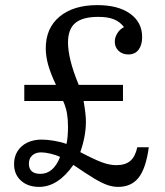

<svg xmlns="http://www.w3.org/2000/svg" viewBox="-20 -721 646 751"><path d="M75 -326V-389H199Q178 -433 168.5 -467Q159 -501 159 -532Q159 -611 213 -656Q267 -701 361 -701Q442 -701 489 -667.5Q536 -634 536 -576Q536 -545 522 -526.5Q508 -508 482 -508Q459 -508 444 -522Q429 -536 429 -558Q429 -575 439 -591Q449 -607 465 -615Q449 -636 425.5 -645.5Q402 -655 364 -655Q303 -655 274.5 -631Q246 -607 246 -555Q246 -524 256 -483Q266 -442 288 -389H461V-326H307Q312 -296 314 -278Q316 -260 316 -245Q316 -217 310.5 -187Q305 -157 294 -126Q349 -97 379 -86Q409 -75 435 -75Q470 -75 489.5 -91.5Q509 -108 517 -145H562Q551 -63 522.5 -26.5Q494 10 442 10Q422 10 401 3Q380 -4 349 -22.5Q318 -41 267 -76Q207 10 133 10Q89 10 62 -14.5Q35 -39 35 -79Q35 -108 48.5 -129.5Q62 -151 86.5 -163Q111 -175 143 -175Q164 -175 191 -170.5Q218 -166 240 -158Q243 -170 244.5 -188Q246 -206 246 -225Q246 -254 242 -277.5Q238 -301 227 -326ZM138 -41Q189 -41 215 -107Q199 -115 177.5 -120Q156 -125 141 -125Q119 -125 106 -113Q93 -101 93 -81Q93 -41 138 -41Z"/></svg>

Font: Domine
Style: Regular
Weight: 400
Designer: Pablo Impallari, Rodrigo Fuenzalida, Brenda Gallo
Foundry: Pablo Impallari, Rodrigo Fuenzalida, Brenda Gallo
Version: Version 2.000